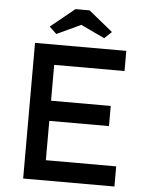

<svg xmlns="http://www.w3.org/2000/svg" viewBox="-59 -939 763 987"><g transform="rotate(5 322.0 -445.5)"><path d="M98 0V-700H569V-596H206V-411H514V-307H206V-104H569V0ZM166 -790 290 -891H363L487 -790L450 -755L327 -813L203 -755Z"/></g></svg>

Font: Easer Grotesk
Style: Regular
Weight: 400
Designer: Boardeaser, Bonnie Shaver-Troup, Thomas Jockin
Foundry: Lexend
Version: Version 1.008;Glyphs 3.1.2 (3151)